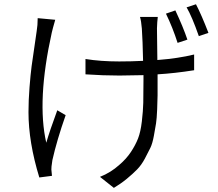

<svg xmlns="http://www.w3.org/2000/svg" viewBox="-20 -829 1040 918"><path d="M876 -639.6 829.1 -624Q805.7 -697.3 773.4 -763.7L818.4 -779.3Q855.5 -700.2 876 -639.6ZM160.2 -742.2 244.1 -734.4Q231.4 -690.4 227.5 -672.9Q155.3 -346.7 201.2 -146.5Q217.8 -204.1 253.9 -301.8L293.9 -278.3Q252 -159.2 230.5 -63.5Q224.6 -25.4 225.6 -18.6Q228.5 7.8 228.5 11.7L168 19.5Q116.2 -149.4 116.2 -293Q116.2 -348.6 121.1 -411.1Q126 -473.6 131.3 -513.7Q136.7 -553.7 145 -608.4Q153.3 -663.1 155.3 -679.7Q160.2 -708 160.2 -742.2ZM649.4 -748H734.4Q731.4 -724.6 730.5 -693.4Q730.5 -663.1 732.4 -542Q833 -549.8 908.2 -568.4V-493.2Q815.4 -478.5 733.4 -473.6V-447.3Q733.4 -395.5 733.4 -373Q733.4 -350.6 731.4 -305.7Q729.5 -260.7 726.1 -239.3Q722.7 -217.8 715.8 -180.2Q709 -142.6 698.7 -121.6Q688.5 -100.6 672.4 -70.3Q656.2 -40 635.7 -19Q615.2 2 586.9 25.4Q558.6 48.8 524.4 69.3L458 16.6Q509.8 -3.9 550.8 -41Q584 -69.3 606 -102.5Q627.9 -135.7 640.1 -167Q652.3 -198.2 658.2 -248.5Q664.1 -298.8 665 -337.4Q666 -376 666 -447.3V-469.7Q587.9 -467.8 550.8 -467.8Q472.7 -467.8 388.7 -473.6V-546.9Q460.9 -535.2 549.8 -535.2Q607.4 -535.2 664.1 -538.1Q662.1 -636.7 658.2 -692.4Q655.3 -728.5 649.4 -748ZM872.1 -793.9 917 -808.6Q943.4 -757.8 976.6 -671.9L930.7 -656.2Q897.5 -751 872.1 -793.9Z"/></svg>

Font: Gen Shin Gothic Normal
Style: Regular
Weight: 300
Designer: [Source Han Sans]
Ryoko NISHIZUKA  (kana & ideographs); Paul D. Hunt (Latin, Greek & Cyrillic); Wenlong ZHANG  (bopomofo
Version: Version 1.002.20150607